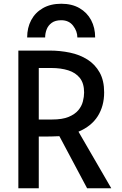

<svg xmlns="http://www.w3.org/2000/svg" viewBox="-20 -1005 650 1025"><path d="M78 0V-735H245Q301 -735 353.5 -724Q406 -713 447 -687Q488 -661 512 -618Q536 -575 536 -512Q536 -439 502 -385Q468 -331 399 -302L574 0H445L297 -278Q280 -277 255.5 -276.5Q231 -276 215 -276H187V0ZM187 -367H258Q313 -367 346.5 -381Q380 -395 398 -416.5Q416 -438 422.5 -463.5Q429 -489 429 -511Q429 -560 406.5 -588.5Q384 -617 344.5 -629.5Q305 -642 254 -642H187ZM125 -805Q125 -857 146.5 -897.5Q168 -938 209 -961.5Q250 -985 307 -985Q364 -985 404.5 -961.5Q445 -938 466.5 -897.5Q488 -857 488 -805H393Q393 -838 370.5 -867.5Q348 -897 307 -897Q275 -897 256 -883Q237 -869 229 -848Q221 -827 221 -805Z"/></svg>

Font: Alata
Style: Regular
Weight: 400
Designer: Spyros Zevelakis, Eben Sorkin
Foundry: Spyros Zevelakis
Version: Version 1.005; ttfautohint (v1.8.4.7-5d5b)